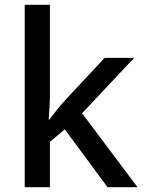

<svg xmlns="http://www.w3.org/2000/svg" viewBox="-20 -780 599 800"><path d="M188 -380V-760H83V0H188V-189L250 -241L428 0H553L322 -308L539 -539H416L251 -362C231 -341 201 -302 186 -282H183C185 -312 188 -353 188 -380Z"/></svg>

Font: Noto Sans Bassa Vah Medium
Style: Regular
Weight: 500
Designer: Monotype Design Team
Foundry: Monotype Imaging Inc.
Version: Version 2.002